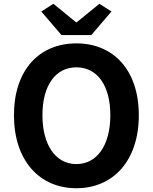

<svg xmlns="http://www.w3.org/2000/svg" viewBox="-20 -984 810 1018"><path d="M385 14C581 14 716 -133 716 -373C716 -613 581 -754 385 -754C189 -754 54 -614 54 -373C54 -133 189 14 385 14ZM385 -114C275 -114 205 -215 205 -373C205 -532 275 -627 385 -627C495 -627 565 -532 565 -373C565 -215 495 -114 385 -114ZM306 -798H464L571 -923L507 -964L387 -866H383L263 -964L199 -923Z"/></svg>

Font: Noto Sans CJK KR Bold
Style: Regular
Weight: 700
Designer: Ryoko NISHIZUKA (kana & ideographs); Paul D. Hunt (Latin, Greek & Cyrillic); Wenlong ZHANG (bopomofo); Sandoll Communica
Foundry: Adobe Systems Incorporated
Version: Version 1.004;PS 1.004;hotconv 1.0.82;makeotf.lib2.5.63406